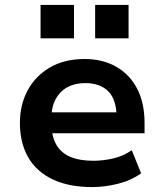

<svg xmlns="http://www.w3.org/2000/svg" viewBox="-20 -751 668 781"><path d="M355 10Q260 10 194 -21.5Q128 -53 94.5 -111.5Q61 -170 61 -251Q61 -325 92.5 -383.5Q124 -442 183 -476.5Q242 -511 324 -511Q398 -511 453 -479.5Q508 -448 538 -390Q568 -332 568 -251V-209H168V-294H469L454 -275Q454 -346 420.5 -379.5Q387 -413 326 -413Q285 -413 254.5 -396.5Q224 -380 206.5 -348Q189 -316 189 -267V-253Q189 -198 208.5 -163.5Q228 -129 266 -113Q304 -97 360 -97Q399 -97 440.5 -106.5Q482 -116 516 -140L554 -46Q514 -17 460 -3.5Q406 10 355 10ZM367 -595V-731H503V-595ZM145 -595V-731H281V-595Z"/></svg>

Font: Nunito Sans 7pt
Style: Bold
Weight: 700
Designer: Vernon Adams
Foundry: Vernon Adams
Version: Version 3.101;gftools[0.9.27]